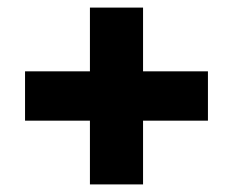

<svg xmlns="http://www.w3.org/2000/svg" viewBox="-20 -603 614 506"><path d="M217 -117V-285H46V-415H217V-583H357V-415H528V-285H357V-117Z"/></svg>

Font: MuseoModerno SemiBold
Style: Bold
Weight: 700
Version: Version 1.001